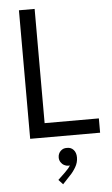

<svg xmlns="http://www.w3.org/2000/svg" viewBox="-64 -761 622 1071"><g transform="rotate(-5 247.0 -226.0)"><path d="M84 -719.7H171.9V-80.1H475.6V0H84ZM220.7 242.2 260.7 204.1Q283.7 182.1 291.5 167Q286.6 168 283.2 168Q271 168 259.5 161.6Q248 155.3 240.7 143.8Q233.4 132.3 233.4 118.2Q233.4 96.2 248 81.8Q262.7 67.4 283.2 68.4Q306.2 67.4 320.6 83.3Q335 99.1 335 126Q335 154.8 319.8 180.4Q304.7 206.1 287.1 223.6L245.1 268.6Z"/></g></svg>

Font: Reddit Sans Strawberry
Style: Regular
Weight: 400
Designer: Stephen Hutchings
Foundry: Reddit
Version: Version 1.013